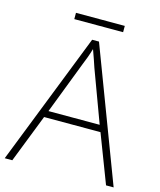

<svg xmlns="http://www.w3.org/2000/svg" viewBox="-122 -917 834 1003"><g transform="rotate(15 295.0 -415.0)"><path d="M548 0 448 -261H143L41 0H0L281 -716H318L589 0ZM330 -578Q325 -595 316 -619.5Q307 -644 298 -670Q291 -646 282 -621.5Q273 -597 265 -578L157 -297H434ZM427 -830V-796H163V-830Z"/></g></svg>

Font: Noto Sans ExtraLight
Style: Regular
Weight: 200
Designer: Monotype Design Team
Foundry: Monotype Imaging Inc.
Version: Version 2.007